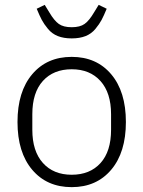

<svg xmlns="http://www.w3.org/2000/svg" viewBox="-20 -758 590 790"><path d="M131 -722 164 -738 183 -707Q203 -673 222 -659.5Q241 -646 275 -646Q309 -646 328 -659.5Q347 -673 367 -707L386 -738L419 -722Q407 -693 398 -676Q389 -659 372.5 -639Q356 -619 332 -609.5Q308 -600 275 -600Q242 -600 218 -609.5Q194 -619 177.5 -639Q161 -659 152 -676Q143 -693 131 -722ZM437.5 -59.5Q377 12 275 12Q173 12 112.5 -59.5Q52 -131 52 -256Q52 -381 112.5 -452.5Q173 -524 275 -524Q377 -524 437.5 -452.5Q498 -381 498 -256Q498 -131 437.5 -59.5ZM437 -224V-288Q437 -376 393.5 -424.5Q350 -473 275 -473Q200 -473 156.5 -425Q113 -377 113 -288V-224Q113 -136 156.5 -87.5Q200 -39 275 -39Q350 -39 393.5 -87Q437 -135 437 -224Z"/></svg>

Font: IBM Plex Sans Light
Style: Regular
Weight: 300
Designer: Mike Abbink, Paul van der Laan, Pieter van Rosmalen
Foundry: Bold Monday
Version: Version 3.0